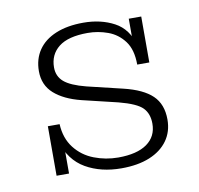

<svg xmlns="http://www.w3.org/2000/svg" viewBox="-56 -463 551 531"><g transform="rotate(-10 219.5 -197.5)"><path d="M245 10Q187 10 144.5 -14.5Q102 -39 85 -94L99 -101V-1H64V-140H97Q99 -100 120 -73Q141 -46 173.5 -33.5Q206 -21 241 -21Q294 -21 322 -41Q350 -61 350 -97Q350 -125 334 -141.5Q318 -158 268 -171L168 -195Q120 -207 93 -231Q66 -255 66 -294Q66 -328 83 -353Q100 -378 132.5 -391.5Q165 -405 210 -405Q259 -405 296.5 -385Q334 -365 347 -317L336 -313V-394H371V-265H337Q337 -307 319 -331Q301 -355 273.5 -365Q246 -375 217 -375Q162 -375 135.5 -354Q109 -333 109 -297Q109 -272 127 -256.5Q145 -241 188 -230L288 -206Q342 -193 367.5 -168.5Q393 -144 393 -101Q393 -67 375 -42Q357 -17 324 -3.5Q291 10 245 10Z"/></g></svg>

Font: Rokkitt ExtraLight
Style: Regular
Weight: 250
Version: Version 3.103